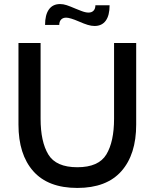

<svg xmlns="http://www.w3.org/2000/svg" viewBox="-20 -912 761 946"><path d="M71 -298V-700H180V-327Q180 -214 218 -151Q256 -88 361 -88Q466 -88 504 -151Q542 -214 542 -327V-700H651V-298Q651 -151 578 -68.5Q505 14 361 14Q217 14 144 -68.5Q71 -151 71 -298ZM369 -806Q325 -825 306 -825Q290 -825 281 -815.5Q272 -806 272 -789H202Q202 -839 221 -865.5Q240 -892 276 -892Q292 -892 308.5 -886.5Q325 -881 353 -869Q358 -867 379.5 -858.5Q401 -850 416 -850Q432 -850 441 -859.5Q450 -869 450 -886H520Q520 -836 501 -810Q482 -784 446 -784Q430 -784 412 -789.5Q394 -795 369 -806Z"/></svg>

Font: Cabin Medium
Style: Regular
Weight: 500
Designer: Pablo Impallari
Foundry: Pablo Impallari. http://www.impallari.com Igino Marini. http://www.ikern.com
Version: Version 2.001